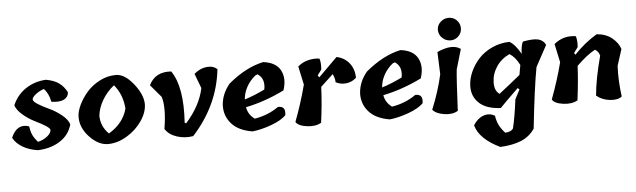

<svg xmlns="http://www.w3.org/2000/svg" viewBox="-60 -1043 5287 1595"><g transform="rotate(-5 2583.5 -245.0)"><path d="M343 -159Q343 -183 217 -244Q169 -268 122.5 -307Q76 -346 62 -388Q97 -472 171.5 -522Q246 -572 342 -577Q409 -565 449.5 -536Q490 -507 515 -457Q512 -417 475.5 -399Q439 -381 371 -391Q357 -463 318 -502Q280 -490 249 -465.5Q218 -441 218 -423.5Q218 -406 259 -381Q300 -356 351 -332.5Q402 -309 450.5 -270Q499 -231 511 -190Q488 -104 411 -54Q334 -4 225 0Q153 -10 99 -42Q45 -74 20 -121Q69 -237 169 -204Q176 -158 189 -130.5Q202 -103 231 -69Q278 -80 310.5 -106.5Q343 -133 343 -159Z M585 -244Q585 -289 611 -344Q637 -399 680.5 -449Q724 -499 788.5 -532.5Q853 -566 924.5 -566Q996 -566 1068.5 -476Q1141 -386 1143 -306Q1143 -237 1094.5 -165.5Q1046 -94 967.5 -47Q889 0 810 0Q731 0 658 -76.5Q585 -153 585 -244ZM901 -482Q841 -435 802.5 -369.5Q764 -304 758 -238Q760 -149 825 -87Q948 -161 979 -281Q971 -399 901 -482Z M1576 -518Q1624 -560 1680 -566Q1736 -572 1769 -540Q1736 -241 1520 -4Q1450 8 1384 -13.5Q1318 -35 1287 -84Q1316 -260 1288 -351L1199 -456Q1251 -565 1385 -555Q1479 -419 1459 -121L1471 -115Q1593 -252 1622 -396Z M2152 -566Q2259 -553 2295.5 -483.5Q2332 -414 2300 -317Q2140 -238 1978 -205Q1988 -143 2042 -104Q2154 -122 2242 -184Q2310 -188 2297 -110Q2258 -70 2173.5 -39Q2089 -8 2015 0Q1898 -19 1841 -84Q1784 -149 1787 -237Q1793 -333 1860 -413Q2006 -535 2152 -566ZM2097 -469 2078 -461Q2030 -422 2003 -370.5Q1976 -319 1974 -270Q2049 -293 2142 -338Q2160 -428 2097 -469Z M2594 -416 2606 -399Q2652 -446 2763 -555Q2827 -542 2867 -494Q2907 -446 2910 -370Q2874 -336 2826 -330.5Q2778 -325 2737 -347Q2738 -378 2719 -416Q2708 -405 2673 -373Q2638 -341 2615 -319Q2609 -172 2588 -22Q2541 6 2469 -3.5Q2397 -13 2376 -47Q2431 -191 2473 -350L2440 -504Q2479 -538 2528.5 -549.5Q2578 -561 2621 -554Q2633 -519 2628 -462Z M3297 -566Q3404 -553 3440.5 -483.5Q3477 -414 3445 -317Q3285 -238 3123 -205Q3133 -143 3187 -104Q3299 -122 3387 -184Q3455 -188 3442 -110Q3403 -70 3318.5 -39Q3234 -8 3160 0Q3043 -19 2986 -84Q2929 -149 2932 -237Q2938 -333 3005 -413Q3151 -535 3297 -566ZM3242 -469 3223 -461Q3175 -422 3148 -370.5Q3121 -319 3119 -270Q3194 -293 3287 -338Q3305 -428 3242 -469Z M3609 -337 3602 -523Q3729 -581 3798 -532L3749 -365Q3740 -285 3728 -22Q3684 6 3615.5 -4Q3547 -14 3517 -49Q3579 -200 3609 -337ZM3813.5 -704.5Q3814 -666 3786.5 -638Q3759 -610 3719.5 -610Q3680 -610 3651 -638Q3622 -666 3621.5 -704.5Q3621 -743 3650 -770.5Q3679 -798 3719 -798Q3759 -798 3786 -770.5Q3813 -743 3813.5 -704.5Z M4254 -154 4240 -167Q4122 -52 4086 -14Q3966 -19 3906.5 -75Q3847 -131 3849 -217Q3850 -275 3876.5 -334.5Q3903 -394 3948 -443Q3993 -492 4061 -523Q4129 -554 4205 -555Q4253 -528 4298 -447Q4300 -518 4317 -548Q4402 -564 4444.5 -554Q4487 -544 4507 -504L4411 -327Q4379 -157 4343 180Q4301 244 4229.5 273.5Q4158 303 4054 308Q3884 227 3852 110Q3887 54 3937 36.5Q3987 19 4032 46Q4039 90 4054.5 122.5Q4070 155 4104 193Q4125 194 4144.5 185.5Q4164 177 4172 163Q4193 78 4213 -76ZM4279 -358 4278 -357Q4244 -425 4196 -454Q4125 -420 4085.5 -359.5Q4046 -299 4045 -229.5Q4044 -160 4086 -132Q4172 -199 4264 -274Z M5127 -415 5083 -278Q5077 -150 5095 -22Q5062 6 4995 -1.5Q4928 -9 4883 -48Q4896 -190 4946 -375Q4937 -412 4907 -428Q4840 -393 4752 -307Q4747 -188 4726 -22Q4679 6 4606.5 -3.5Q4534 -13 4514 -47Q4574 -208 4610 -350L4577 -504Q4655 -570 4759 -554Q4771 -514 4766 -462L4732 -416L4742 -401Q4830 -494 4932 -555Q5010 -549 5060 -508Q5110 -467 5127 -415Z"/></g></svg>

Font: Tillana
Style: Bold
Weight: 700
Designer: Lipi Raval (Devanagari, Latin), Jonny Pinhorn (Latin)
Foundry: Indian Type Foundry
Version: Version 2.002;PS 1.0;hotconv 1.0.79;makeotf.lib2.5.61930; tt